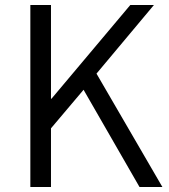

<svg xmlns="http://www.w3.org/2000/svg" viewBox="-20 -752 679 772"><path d="M102 0H185V-236L316 -391L541 0H633L368 -456L599 -732H504L187 -355H185V-732H102Z"/></svg>

Font: Noto Sans CJK HK DemiLight
Style: Regular
Weight: 350
Designer: Ryoko NISHIZUKA 西塚涼子 (kana, bopomofo & ideographs); Paul D. Hunt (Latin, Greek & Cyrillic); Sandoll Communications 산돌커뮤니
Foundry: Adobe
Version: Version 2.004;hotconv 1.0.118;makeotfexe 2.5.65603